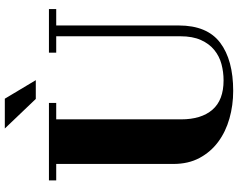

<svg xmlns="http://www.w3.org/2000/svg" viewBox="-118 -826 1013 818"><g transform="rotate(-90 389.0 -416.5)"><path d="M100 -684H30V-715H360V-684H290V-152Q290 -66 331 -18.5Q372 29 456 29Q492 29 525.5 20Q559 11 585.5 -10.5Q612 -32 628 -67.5Q644 -103 644 -155V-684H574V-715H760V-684H690V-162Q690 -41 616.5 14.5Q543 70 411 70Q350 70 293.5 54Q237 38 194 6Q151 -26 125.5 -73.5Q100 -121 100 -185ZM251 -903H378L457 -771H377Z"/></g></svg>

Font: Cafe24 ClassicType
Style: Regular
Weight: 400
Designer: Cafe24 thkim, hmlim, mnelim & 4IR
Foundry: Cafe24
Version: Version 1.000